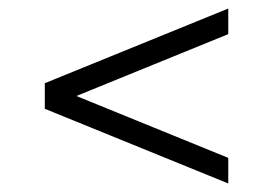

<svg xmlns="http://www.w3.org/2000/svg" viewBox="-20 -512 640 450"><path d="M515 -142V-82L85 -257V-317L515 -492V-432L159 -287Z"/></svg>

Font: Bentinck
Style: Regular
Weight: 400
Designer: Jörg Drees
Foundry: Jörg Drees
Version: Version 1.000; ttfautohint (v1.8.4.7-5d5b)